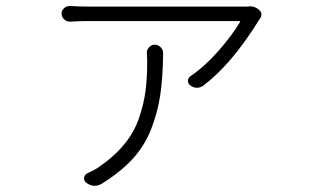

<svg xmlns="http://www.w3.org/2000/svg" viewBox="-20 -555 1040 635"><path d="M465.8 -378.9Q464.8 -389.6 472.7 -398.4Q480.5 -407.2 491.2 -407.2Q502.9 -407.2 511.2 -398.9Q519.5 -390.6 519.5 -378.9Q518.6 -296.9 509.8 -239.3Q501 -181.6 479.5 -127Q458 -72.3 418 -28.8Q377.9 14.6 316.4 52.7Q304.7 59.6 293 59.6Q278.3 59.6 264.6 48.8Q256.8 42 258.3 32.2Q259.8 22.5 269.5 17.6Q288.1 9.8 301.8 1Q355.5 -35.2 389.6 -76.2Q423.8 -117.2 439.9 -165Q456.1 -212.9 461.4 -254.9Q466.8 -296.9 466.8 -353.5Q466.8 -365.2 465.8 -378.9ZM801.8 -533.2Q803.7 -534.2 805.7 -534.2Q824.2 -534.2 836.9 -522.5Q844.7 -515.6 844.7 -506.8Q844.7 -500 839.8 -493.2Q837.9 -491.2 836.9 -489.3Q747.1 -343.8 653.3 -272.5Q642.6 -264.6 631.3 -264.6Q620.1 -264.6 609.4 -272.5Q601.6 -278.3 601.6 -287.6Q601.6 -296.9 609.4 -302.7Q657.2 -335 702.1 -386.2Q747.1 -437.5 773.4 -481.4Q776.4 -485.4 771.5 -485.4H272.5Q242.2 -485.4 211.9 -483.4Q200.2 -483.4 191.9 -491.2Q183.6 -499 183.6 -510.3Q183.6 -521.5 192.4 -528.3Q200.2 -535.2 210 -535.2Q210.9 -535.2 211.9 -535.2Q244.1 -533.2 272.5 -533.2H784.2Q792 -533.2 801.8 -533.2Z"/></svg>

Font: Gen Jyuu Gothic L Monospace Light
Style: Regular
Weight: 300
Designer: [Source Han Sans]
Ryoko NISHIZUKA  (kana & ideographs); Paul D. Hunt (Latin, Greek & Cyrillic); Wenlong ZHANG  (bopomofo
Version: Version 1.002.20150607